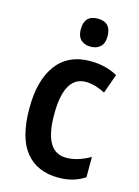

<svg xmlns="http://www.w3.org/2000/svg" viewBox="-116 -818 649 894"><g transform="rotate(15 208.5 -371.5)"><path d="M256 10Q153 10 97.5 -58Q42 -126 42 -268Q42 -403 98 -478Q154 -553 260 -553Q299 -553 332 -544.5Q365 -536 392 -521L359 -428Q335 -440 311.5 -447Q288 -454 265 -454Q161 -454 161 -269Q161 -89 266 -89Q296 -89 325.5 -98.5Q355 -108 382 -124V-26Q329 10 256 10ZM243 -753Q307 -753 307 -685Q307 -651 289.5 -634.5Q272 -618 243 -618Q213 -618 195.5 -634.5Q178 -651 178 -685Q178 -753 243 -753Z"/></g></svg>

Font: Noto Sans Hebrew Condensed SemiBold
Style: Regular
Weight: 600
Width: 3
Designer: Monotype Design Team
Foundry: Monotype Imaging Inc.
Version: Version 2.004; ttfautohint (v1.8.4.7-5d5b)